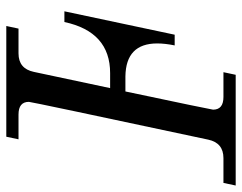

<svg xmlns="http://www.w3.org/2000/svg" viewBox="-130 -672 772 613"><g transform="rotate(-90 256.5 -366.0)"><path d="M281.2 -400.9H329.1Q460.9 -400.9 492.2 -546.9H526.4L451.7 -194.8H417.5Q423.8 -225.6 423.8 -250.5Q423.8 -350.6 318.8 -352.1H270.5Q212.4 -77.1 212.4 -72.3Q212.4 -39.1 252.9 -39.1H332L323.7 0H-29.8L-21.5 -39.1H57.6Q106.4 -39.1 116.7 -87.9Q237.3 -652.8 237.3 -660.2Q237.3 -693.4 196.8 -693.4H117.7L126 -732.4H479.5L471.2 -693.4H392.1Q343.3 -693.4 333 -644.5Q303.2 -505.9 281.2 -400.9Z"/></g></svg>

Font: Munson
Style: Italic
Weight: 400
Italic angle: -12°
Designer: Paul James MIller
Foundry: High-Logic / Made with FontCreator
Version: Version 2.10;May 5, 2019;FontCreator 11.5.0.2430 64-bit